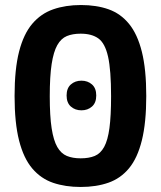

<svg xmlns="http://www.w3.org/2000/svg" viewBox="-20 -732 640 764"><path d="M301 12Q240 12 191.5 -4.5Q143 -21 108.5 -61.5Q74 -102 56 -172.5Q38 -243 38 -350Q38 -457 56 -527Q74 -597 108.5 -637.5Q143 -678 192 -695Q241 -712 302 -712Q364 -712 412 -695Q460 -678 493.5 -637Q527 -596 544.5 -526Q562 -456 562 -350Q562 -244 544.5 -173.5Q527 -103 493.5 -62.5Q460 -22 411.5 -5Q363 12 301 12ZM301 -102Q334 -102 357 -111.5Q380 -121 394.5 -147.5Q409 -174 415.5 -222.5Q422 -271 422 -349Q422 -453 410 -506.5Q398 -560 371.5 -579Q345 -598 301 -598Q269 -598 246 -588.5Q223 -579 208 -552.5Q193 -526 185.5 -477Q178 -428 178 -349Q178 -270 185.5 -221.5Q193 -173 208 -147Q223 -121 246 -111.5Q269 -102 301 -102ZM304 -293Q279 -293 262 -308Q245 -323 245 -352Q245 -381 262 -396Q279 -411 304 -411Q329 -411 346 -396Q363 -381 363 -352Q363 -323 346 -308Q329 -293 304 -293Z"/></svg>

Font: AR One Sans
Style: Bold
Weight: 700
Designer: Niteesh Yadav
Foundry: Niteesh Yadav
Version: Version 1.001;gftools[0.9.33]